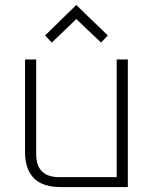

<svg xmlns="http://www.w3.org/2000/svg" viewBox="-20 -755 621 775"><path d="M81 -143V-515H126V-133Q126 -40 219 -40H451V-515H496V0H224Q81 0 81 -143ZM162 -612 288 -735 415 -612 388 -583 288 -678 189 -583Z"/></svg>

Font: Oxanium ExtraLight ExtraLight
Style: Regular
Weight: 250
Version: Version 2.000